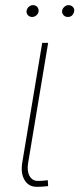

<svg xmlns="http://www.w3.org/2000/svg" viewBox="-20 -710 305 737"><path d="M142 -545.5H164.8L88.1 -85.2Q82.7 -54.3 93.2 -35Q103.7 -15.6 125 -15.6Q142 -15.6 152.2 -17Q162.3 -18.5 163.4 -18.5L164.8 4.3Q162.6 4.3 151.3 5.7Q139.9 7.1 120.7 7.1Q89.8 7.1 74.4 -18.8Q58.9 -44.7 65.3 -85.2ZM240.1 -644.9Q229.4 -644.9 223 -652.9Q216.6 -660.9 218.7 -670.5Q220.5 -677.9 227.5 -684.1Q234.4 -690.3 242.9 -690.3Q253.6 -690.3 260.3 -682.7Q267 -675.1 264.2 -664.8Q259.2 -644.9 240.1 -644.9ZM103.7 -644.9Q93 -644.9 86.6 -652.3Q80.3 -659.8 82.4 -670.5Q84.2 -678.3 91.1 -684.3Q98 -690.3 106.5 -690.3Q117.2 -690.3 123.4 -682.9Q129.6 -675.4 127.8 -664.8Q126.8 -657.3 119.5 -651.1Q112.2 -644.9 103.7 -644.9Z"/></svg>

Font: Inter Thin  BETA
Style: Italic
Weight: 100
Italic angle: -9.39999°
Designer: Rasmus Andersson
Foundry: rsms
Version: Version 3.011;git-f93a4a705